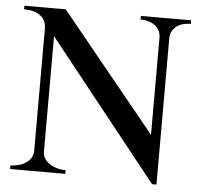

<svg xmlns="http://www.w3.org/2000/svg" viewBox="-50 -724 825 787"><g transform="rotate(5 362.5 -330.5)"><path d="M705.1 -657.2V-671.9H498V-657.2Q516.6 -657.2 532.2 -652.3Q547.9 -647.5 558.8 -638.7Q569.8 -629.9 575.9 -617.4Q582 -605 582 -589.8V-189.9L189 -671.9H19V-657.2Q43.9 -657.2 61.5 -651.4Q79.1 -645.5 90.1 -635.7Q101.1 -626 106 -613Q110.8 -600.1 110.8 -585.9V-82Q110.8 -66.9 103.5 -54.7Q96.2 -42.5 83.7 -33.7Q71.3 -24.9 54.4 -20Q37.6 -15.1 19 -15.1V0H246.1V-15.1Q227.1 -15.1 210 -20Q192.9 -24.9 179.7 -33.7Q166.5 -42.5 158.7 -54.7Q150.9 -66.9 150.9 -82V-558.1L604 11.2H622.1V-589.8Q622.1 -620.1 644.5 -638.7Q667 -657.2 705.1 -657.2Z"/></g></svg>

Font: Galatia SIL
Style: Regular
Weight: 400
Designer: Development by SIL's NRSI team
Version: Version 2.1